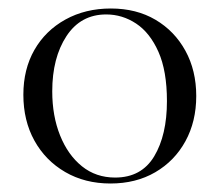

<svg xmlns="http://www.w3.org/2000/svg" viewBox="-20 -419 517 452"><path d="M240 13Q180 13 133.5 -14Q87 -41 61 -88Q35 -135 35 -196Q35 -256 61 -301.5Q87 -347 134 -373Q181 -399 241 -399Q301 -399 346 -372.5Q391 -346 416.5 -299.5Q442 -253 442 -193Q442 -133 416.5 -86.5Q391 -40 345.5 -13.5Q300 13 240 13ZM251 -1Q313 -1 343 -51Q373 -101 373 -181Q373 -252 353 -297Q333 -342 300.5 -363.5Q268 -385 230 -385Q170 -385 136.5 -334Q103 -283 103 -204Q103 -146 121.5 -100Q140 -54 173 -27.5Q206 -1 251 -1Z"/></svg>

Font: Cormorant Garamond Light
Style: Regular
Weight: 400
Version: Version 4.001